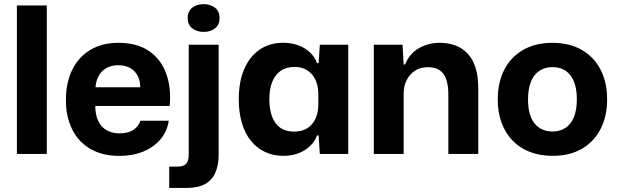

<svg xmlns="http://www.w3.org/2000/svg" viewBox="-20 -756 3035 943"><path d="M62.9 0V-729H209.9V0Z M566.7 9.7Q483.3 9.7 424.5 -24.3Q365.7 -58.3 334.7 -120.2Q303.7 -182 303.7 -264.3Q303.7 -351 335.2 -414.2Q366.7 -477.3 424.5 -511.5Q482.3 -545.7 561.3 -545.7Q652.7 -545.7 711.3 -505.7Q770 -465.7 795.8 -395.7Q821.7 -325.7 813.3 -235.7H448Q448 -191.7 462.7 -161.5Q477.3 -131.3 504.2 -116.2Q531 -101 566.7 -101Q609 -101 634.8 -118Q660.7 -135 669.7 -163H808.7Q801 -110 768.2 -71.5Q735.3 -33 683.7 -11.7Q632 9.7 566.7 9.7ZM448.3 -313 435.3 -327.3H682.7L669 -313Q670.7 -354.7 657.3 -381.5Q644 -408.3 619.3 -422Q594.7 -435.7 561.3 -435.7Q527 -435.7 501.7 -421.2Q476.3 -406.7 462.5 -379.2Q448.7 -351.7 448.3 -313Z M811.1 167V62.3H852.1Q881.4 62.3 894.1 48.6Q906.9 35 906.9 2.1V-536.3H1053.9V2.1Q1053.9 54 1038.1 91Q1022.4 128 987.9 147.5Q953.4 167 896 167ZM980.1 -599.3Q945.8 -599.3 923.8 -617.2Q901.7 -635.1 901.7 -667.4Q901.7 -700 923.8 -717.8Q945.8 -735.6 980.1 -735.6Q1014.5 -735.6 1036.5 -717.8Q1058.6 -700 1058.6 -667.4Q1058.6 -635.1 1036.5 -617.2Q1014.5 -599.3 980.1 -599.3Z M1371.1 9.4Q1322.4 9.4 1282.1 -9.4Q1241.7 -28.3 1212.7 -63.9Q1183.7 -99.4 1168.2 -151.1Q1152.7 -202.7 1152.7 -268.3Q1152.7 -356.3 1180.2 -418.4Q1207.7 -480.6 1256.7 -513.3Q1305.7 -546 1371.1 -546Q1411.6 -546 1445 -533.6Q1478.4 -521.1 1502.4 -498.7Q1526.3 -476.3 1537.1 -445.9H1545.1L1550.7 -536.3H1690.4V0H1550.7L1545.1 -91H1537.1Q1520.7 -45.9 1476.1 -18.2Q1431.6 9.4 1371.1 9.4ZM1424.1 -109.6Q1464.1 -109.6 1490.6 -127Q1517 -144.4 1530.2 -174.4Q1543.4 -204.4 1543.4 -241.9V-295Q1543.4 -333.9 1529.5 -363.6Q1515.6 -393.4 1489.5 -410.4Q1463.4 -427.3 1427.7 -427.3Q1386 -427.3 1358.3 -408Q1330.6 -388.7 1316.7 -353.1Q1302.9 -317.6 1302.9 -268.3Q1302.9 -220.3 1316 -184.2Q1329.1 -148.1 1356.1 -128.9Q1383.1 -109.6 1424.1 -109.6Z M1815.9 0V-536.3H1957L1962.6 -439.3H1969.4Q1991.1 -492.7 2037.2 -519.2Q2083.3 -545.7 2139.6 -545.7Q2179.9 -545.7 2214.4 -533.6Q2248.9 -521.4 2274.6 -495.1Q2300.3 -468.9 2314.6 -426.4Q2329 -383.9 2329 -323.6V0H2182V-291.9Q2182 -337 2171.4 -366.9Q2160.9 -396.9 2138.9 -411.4Q2116.9 -426 2081 -426Q2043.3 -426 2016.9 -408Q1990.6 -390 1976.6 -361.1Q1962.6 -332.3 1962.6 -298.3V0Z M2693.7 9.4Q2633 9.4 2583.9 -9.2Q2534.7 -27.9 2499 -64.1Q2463.3 -100.3 2444 -151.6Q2424.7 -203 2424.7 -267.7Q2424.7 -351 2456.6 -413.3Q2488.6 -475.6 2548.9 -510.6Q2609.3 -545.7 2693.7 -545.7Q2754.1 -545.7 2803.3 -527.1Q2852.4 -508.4 2887.9 -472.2Q2923.3 -436 2942.6 -384.9Q2961.9 -333.7 2961.9 -268Q2961.9 -185.7 2930.1 -123.2Q2898.3 -60.7 2838.4 -25.6Q2778.6 9.4 2693.7 9.4ZM2693.4 -110.1Q2729.4 -110.1 2756.5 -127.4Q2783.6 -144.7 2798.4 -179.9Q2813.1 -215.1 2813.1 -268Q2813.1 -307.9 2804.9 -337.5Q2796.6 -367.1 2780.8 -387.1Q2765 -407 2743.2 -416.7Q2721.4 -426.4 2693.7 -426.4Q2657.7 -426.4 2630.5 -409Q2603.3 -391.6 2588.4 -356.7Q2573.4 -321.9 2573.4 -267.7Q2573.4 -228.1 2581.7 -198.5Q2590 -168.9 2605.9 -149.2Q2621.9 -129.6 2644.1 -119.9Q2666.4 -110.1 2693.4 -110.1Z"/></svg>

Font: Mona Sans ExtraLight
Style: Regular
Weight: 200
Designer: Deni Anggara
Foundry: GitHub
Version: Version 2.000